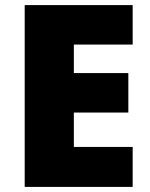

<svg xmlns="http://www.w3.org/2000/svg" viewBox="-20 -734 589 754"><path d="M501 0H77V-714H501V-559H270V-447H484V-292H270V-157H501Z"/></svg>

Font: Noto Sans Hebrew Thin Black
Style: Regular
Weight: 900
Version: Version 3.001